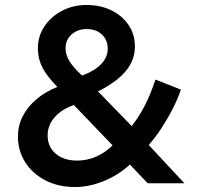

<svg xmlns="http://www.w3.org/2000/svg" viewBox="-20 -735 795 770"><path d="M280.5 15Q214 15 162.5 -11.5Q111 -38 81.5 -83.8Q52 -129.5 52 -188.5Q52 -231 71 -268.5Q90 -306 125.2 -336.2Q160.5 -366.5 210 -386.5Q181 -416.5 164 -441.2Q147 -466 139.5 -490.2Q132 -514.5 132 -542Q132 -590 158.2 -629.2Q184.5 -668.5 228.8 -691.8Q273 -715 327 -715Q382.5 -715 426.2 -693.8Q470 -672.5 495.5 -635Q521 -597.5 521 -548Q521 -493.5 483.8 -449.2Q446.5 -405 373 -368.5L508 -229.5Q536.5 -265 559.8 -309.8Q583 -354.5 603.5 -416L705.5 -375.5Q692.5 -337.5 672 -297.5Q651.5 -257.5 627 -220.2Q602.5 -183 576.5 -153.5L719.5 0H572.5L501 -75Q454.5 -32.5 396.2 -8.8Q338 15 280.5 15ZM289.5 -91Q328.5 -91 364.8 -106.5Q401 -122 431.5 -152L276 -314Q226 -296 198.5 -264Q171 -232 171 -192.5Q171 -146.5 203.2 -118.8Q235.5 -91 289.5 -91ZM309 -432Q360.5 -451 386.2 -478.5Q412 -506 412 -539.5Q412 -574.5 388.8 -596.5Q365.5 -618.5 328 -618.5Q291.5 -618.5 267.2 -597Q243 -575.5 243 -541.5Q243 -515 258.2 -490Q273.5 -465 309 -432Z"/></svg>

Font: Geologica Medium
Style: Regular
Weight: 500
Designer: Sindre Bremnes, Frode Helland
Foundry: Monokrom Skriftforlag AS
Version: Version 1.010;gftools[0.9.28]